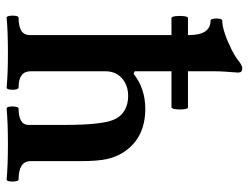

<svg xmlns="http://www.w3.org/2000/svg" viewBox="-108 -658 769 594"><g transform="rotate(90 277.0 -360.5)"><path d="M34 4Q30 4 28.5 -5.1Q27 -14.2 28.5 -23.6Q30 -33 34 -33Q88 -33 88 -67V-560Q88 -627 43 -627Q39 -627 37.5 -636Q36 -645 37.5 -654Q39 -663 43 -663Q59 -663 83 -671Q107 -679 131 -691Q155 -703 171 -716Q178 -721 182.5 -723Q187 -725 192 -725Q204 -725 204 -712Q202 -685 201 -669Q200 -653 200 -636V-392L208 -389Q231 -407 258 -416Q285 -425 316 -425Q407 -425 451 -357Q466 -333 472 -304.5Q478 -276 478 -223V-70Q478 -33 535 -33Q539 -33 540.5 -23.8Q542 -14.5 540.5 -5.2Q539 4 535 4Q513 2 486 1Q459 0 425 0Q391 0 364.3 1Q337.7 2 315 4Q311 4 309.5 -4.9Q308 -13.8 309.5 -23.4Q311 -33 315 -33Q366 -33 366 -64V-173Q366 -232 362 -270Q358 -308 350 -327Q341 -349 321.7 -360.5Q302.4 -372 276.2 -372Q254 -372 236.5 -363Q219 -354 209.5 -338.4Q200 -322.8 200 -301.9V-70Q200 -33 250 -33Q255 -33 256.5 -23.4Q258 -13.8 256.5 -4.9Q255 4 250 4Q228.4 2 202.2 1Q176 0 142.5 0Q109 0 82.5 1Q56 2 34 4ZM35 -506Q31 -506 29.5 -518.8Q28 -531.5 29.5 -544.2Q31 -557 35 -557H312Q316 -557 317.5 -544Q319 -531 317.3 -518.5Q315.6 -506 311 -506Z"/></g></svg>

Font: Junicode VF
Style: Regular
Weight: 400
Designer: Peter S. Baker
Version: Version 2.213